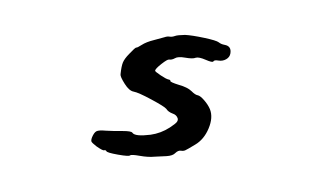

<svg xmlns="http://www.w3.org/2000/svg" viewBox="-54 -502 1109 661"><g transform="rotate(10 500.0 -171.0)"><path d="M545 -393Q569 -396 612 -394.5Q655 -393 664 -388Q673 -383 685 -383Q710 -383 710 -357Q710 -344 699 -335Q688 -326 673 -326Q659 -326 657 -320Q655 -315 630 -321Q605 -327 595 -322Q586 -316 560 -316Q534 -316 525 -308Q515 -300 506 -300Q500 -300 482.5 -280.5Q465 -261 465 -254Q465 -251 486.5 -241.5Q508 -232 516 -232Q523 -232 523 -228Q523 -224 554 -220Q585 -217 601 -206Q615 -196 624 -196Q633 -196 649 -183Q665 -170 674 -156Q690 -130 681 -90Q672 -50 645 -27Q621 -6 615 -2Q609 2 601 2Q591 2 583 13Q576 24 555 29Q535 33 515 38Q494 44 464 44Q435 44 431 48Q429 53 389.5 53Q350 53 348 48Q344 44 340 46.5Q336 49 312 38Q295 29 292 25Q289 21 291 10Q295 -8 302.5 -13.5Q310 -19 334 -21Q360 -24 392 -30Q420 -35 425 -30Q436 -18 488 -34Q522 -45 549 -70Q566 -86 569.5 -93Q573 -100 570 -106Q564 -117 550 -119Q534 -122 526 -131Q518 -138 469.5 -154Q421 -170 405 -170Q389 -170 370 -191Q350 -213 350 -221Q348 -249 351 -262.5Q354 -276 367 -295Q384 -321 387.5 -321Q391 -321 404 -333Q418 -346 443 -357Q471 -370 477 -373Q486 -378 494 -378Q502 -378 511 -383Q519 -388 545 -393Z"/></g></svg>

Font: kilitelen
Style: Regular
Weight: 400
Designer: kili Temeke
Version: Version 1.0